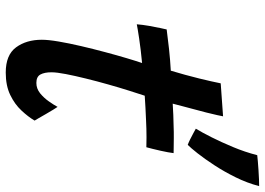

<svg xmlns="http://www.w3.org/2000/svg" viewBox="-144 -735 900 652"><g transform="rotate(90 306.0 -409.0)"><path d="M389.5 -76.5Q376.5 -54.5 355.2 -31.8Q334 -9 302.5 6.2Q271 21.5 226.5 21.5Q166.5 21.5 140.8 -13.5Q115 -48.5 115 -101Q115 -123 121 -158.2Q127 -193.5 136.5 -234.2Q146 -275 156.8 -315.2Q167.5 -355.5 177.5 -389Q187.5 -422.5 194 -441.5Q147 -437 110.5 -431.5Q74 -426 62.5 -423.5Q64 -443 67.8 -464.8Q71.5 -486.5 75.2 -503.2Q79 -520 80 -525Q109.5 -529 146.5 -533Q183.5 -537 220 -539Q227 -562 233.8 -586.8Q240.5 -611.5 246.5 -635.5Q251.5 -656 256 -675.8Q260.5 -695.5 263 -708.5L375 -716.5Q374.5 -712.5 371 -697Q367.5 -681.5 362 -659.2Q356.5 -637 349.5 -612Q345.5 -597 341 -580Q336.5 -563 332 -545.5Q348 -546.5 370.2 -547.5Q392.5 -548.5 406 -548.5Q429 -549.5 449 -549.2Q469 -549 482.8 -548.8Q496.5 -548.5 500 -548.5Q498 -531.5 491.8 -503.8Q485.5 -476 480 -456Q475 -456.5 446.2 -456.5Q417.5 -456.5 389.5 -455Q370 -454.5 346.8 -453Q323.5 -451.5 305 -450.5Q298 -429.5 287.8 -397Q277.5 -364.5 266.8 -326.5Q256 -288.5 246.8 -251Q237.5 -213.5 231.5 -182.5Q225.5 -151.5 225.5 -133.5Q225.5 -110 233 -96.2Q240.5 -82.5 261.5 -82.5Q281 -82.5 296.8 -95.2Q312.5 -108 324.2 -124.8Q336 -141.5 343 -154.5Q345.5 -151.5 352.2 -140.2Q359 -129 367 -115.2Q375 -101.5 381.2 -90.5Q387.5 -79.5 389.5 -76.5ZM612 -839Q601.5 -798.5 582.2 -759.5Q563 -720.5 541.2 -687.2Q519.5 -654 500.8 -630.2Q482 -606.5 472 -596.5Q466 -598.5 454.2 -604.2Q442.5 -610 431.5 -616Q420.5 -622 417 -624Q429.5 -644.5 446 -677.2Q462.5 -710 479.2 -750Q496 -790 507 -832.5Q513 -833.5 527 -834.5Q541 -835.5 557.5 -836.8Q574 -838 588.8 -838.5Q603.5 -839 612 -839Z"/></g></svg>

Font: Grandstander Thin Medium
Style: Italic
Weight: 500
Italic angle: -15°
Version: Version 1.200